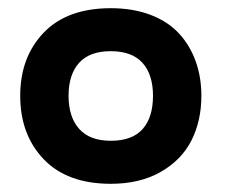

<svg xmlns="http://www.w3.org/2000/svg" viewBox="-20 -840 571 473"><path d="M356.9 -604Q356.9 -656.2 331.1 -685.1Q305.2 -713.9 252.9 -713.9Q200.7 -713.9 174.8 -685.1Q148.9 -656.2 148.9 -604Q148.9 -551.8 175 -522.5Q201.2 -493.2 252.9 -493.2Q305.7 -493.2 331.3 -522Q356.9 -550.8 356.9 -604ZM476.1 -604Q476.1 -542.5 451.7 -494.1Q427.2 -445.8 376 -416.5Q324.7 -387.2 252.9 -387.2Q145.5 -387.2 87.6 -447.8Q29.8 -508.3 29.8 -604Q29.8 -699.2 87.6 -759.5Q145.5 -819.8 252.9 -819.8Q307.6 -819.8 350.6 -803.5Q393.6 -787.1 420.7 -757.8Q447.8 -728.5 461.9 -689.5Q476.1 -650.4 476.1 -604Z"/></svg>

Font: Sinkin Sans 800 Black
Style: Regular
Weight: 900
Designer: Keith Bates
Foundry: K-Type
Version: Sinkin Sans (version 1.0)  by Keith Bates   •   © 2014   www